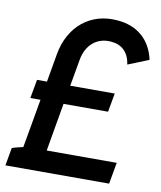

<svg xmlns="http://www.w3.org/2000/svg" viewBox="-103 -773 700 837"><g transform="rotate(10 247.5 -354.0)"><path d="M115 -517 93 -391H49L34 -308H79L41 -92C23 -88 5 -84 -8 -79L-22 0H437L454 -95H144L181 -308H378L393 -391H196L217 -510C229 -578 277 -617 339 -611C387 -607 417 -578 425 -525L517 -562C498 -649 438 -700 351 -707C230 -719 137 -642 115 -517Z"/></g></svg>

Font: Fixel Display Medium
Style: Italic
Weight: 500
Italic angle: -10°
Designer: AlfaBravo + MacPaw
Foundry: Kyrylo Tkachov, Marchela Mozhyna, Serhii Makarenko, Maria Weinstein, Zakhar Kryvoshyya
Version: Version 1.210;Glyphs 3.2 (3217)